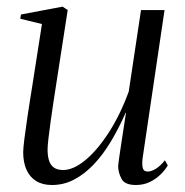

<svg xmlns="http://www.w3.org/2000/svg" viewBox="-20 -532 542 563"><path d="M132.5 10.5Q105 10.5 86.2 -1Q67.5 -12.5 57.8 -34Q48 -55.5 48 -86Q48 -96.5 51.5 -124.8Q55 -153 60 -186.2Q65 -219.5 69.2 -246Q73.5 -272.5 74.5 -279L103 -461.5L39.5 -477L41.5 -489.5L163.5 -512.5L178.5 -502.5L142.5 -270Q140.5 -256 136.5 -231Q132.5 -206 128.8 -178.2Q125 -150.5 122.2 -127.2Q119.5 -104 119.5 -93.5Q119.5 -73.5 124.2 -60Q129 -46.5 139 -40Q149 -33.5 165 -33.5Q195 -33.5 229.8 -62Q264.5 -90.5 298.2 -142.2Q332 -194 357.5 -263.5L393.5 -502.5H462.5L398.5 -70.5Q396 -53 398.2 -41Q400.5 -29 413.5 -29Q423.5 -29 436.8 -37Q450 -45 463.5 -62L472 -47Q464 -33 450.2 -19.8Q436.5 -6.5 418.5 2Q400.5 10.5 378.5 10.5Q345.5 10.5 336 -8.2Q326.5 -27 326.5 -44Q326.5 -48 329 -66.5Q331.5 -85 335.5 -110.5Q339.5 -136 343.2 -160.8Q347 -185.5 349.5 -201.5H348.5Q328.5 -156 305.2 -117.2Q282 -78.5 255 -50Q228 -21.5 197.5 -5.5Q167 10.5 132.5 10.5Z"/></svg>

Font: Merriweather 144pt Light
Style: Italic
Weight: 300
Italic angle: -7.8°
Version: Version 2.101